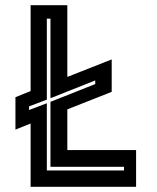

<svg xmlns="http://www.w3.org/2000/svg" viewBox="-20 -720 605 740"><path d="M98 0V-244L39.5 -220.5V-345.5L98 -369V-700H239.5V-423.5L410.5 -491V-366L239.5 -298.5V-141.5H504.5V0ZM160.5 -63H458V-77H174.5V-327.5L347 -396V-410L174.5 -341.5V-648H160.5V-336L92 -310V-296L160.5 -322Z"/></svg>

Font: Tourney Expanded Regular
Style: Bold
Weight: 700
Width: 7
Designer: Tyler Finck
Foundry: Etcetera Type Co
Version: Version 1.010; ttfautohint (v1.8.3)